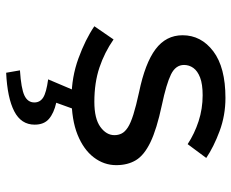

<svg xmlns="http://www.w3.org/2000/svg" viewBox="-86 -456 771 640"><g transform="rotate(90 300.0 -135.5)"><path d="M306 12Q237 12 174 -11Q111 -34 67 -64L111 -128Q154 -98 204.5 -81Q255 -64 319 -64Q375 -64 402.5 -84Q430 -104 430 -131Q430 -144 424.5 -155Q419 -166 404.5 -175.5Q390 -185 361.5 -194Q333 -203 287 -213Q190 -233 143.5 -268Q97 -303 97 -358Q97 -420 150.5 -460.5Q204 -501 306 -501Q364 -501 416.5 -481.5Q469 -462 506 -437L460 -375Q425 -398 383.5 -411.5Q342 -425 297 -425Q260 -425 238 -416.5Q216 -408 206 -394Q196 -380 196 -363Q196 -335 227.5 -319.5Q259 -304 330 -289Q410 -272 453.5 -251Q497 -230 513.5 -202.5Q530 -175 530 -137Q530 -96 504 -62Q478 -28 428.5 -8Q379 12 306 12ZM222 230 214 184Q275 180 298 169Q321 158 321 136Q321 117 304.5 106.5Q288 96 244 90L286 -9H348L322 63Q357 71 376 87.5Q395 104 395 135Q395 180 350.5 203Q306 226 222 230Z"/></g></svg>

Font: Source Code Pro ExtraLight Medium
Style: Regular
Weight: 500
Monospace: yes
Version: Version 1.018;hotconv 1.0.116;makeotfexe 2.5.65601